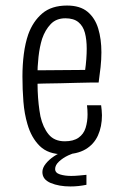

<svg xmlns="http://www.w3.org/2000/svg" viewBox="-20 -546 444 693"><path d="M209 11Q154 11 123.5 -19Q93 -49 79 -98Q68 -135 64.5 -179Q61 -223 61 -270Q61 -312 66 -351Q71 -390 82 -422Q99 -469 132.5 -497.5Q166 -526 222 -526Q269 -526 296 -503.5Q323 -481 334.5 -443Q346 -405 346 -357Q346 -331 343 -303.5Q340 -276 336 -248L287 -291Q290 -312 291.5 -332.5Q293 -353 293 -370Q293 -403 286.5 -427.5Q280 -452 263 -466Q246 -480 216 -480Q183 -480 163 -459Q143 -438 132 -406Q123 -377 119 -341Q115 -305 115 -269Q115 -244 116 -218.5Q117 -193 119.5 -170Q122 -147 126 -126Q135 -86 155.5 -61Q176 -36 214 -36Q245 -36 263.5 -49Q282 -62 289 -84.5Q296 -107 296 -133Q296 -141 295.5 -149.5Q295 -158 294 -166H345Q346 -157 347 -148Q348 -139 348 -130Q348 -89 333.5 -57Q319 -25 288.5 -7Q258 11 209 11ZM84 -242 83 -292 336 -294V-248Q325 -248 304 -248Q283 -248 256 -247Q229 -246 198.5 -245.5Q168 -245 138.5 -244.5Q109 -244 84 -242ZM234 127Q193 127 163 114.5Q133 102 133 75Q133 60 145 45Q157 30 175 18Q193 6 212 0L258 4Q245 6 226 15Q207 24 193 37Q179 50 179 64Q179 78 196.5 83.5Q214 89 237 89Q250 89 266 87.5Q282 86 292 85V121Q277 124 263 125.5Q249 127 234 127Z"/></svg>

Font: Truculenta Light
Style: Regular
Weight: 300
Version: Version 1.002